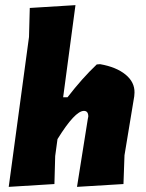

<svg xmlns="http://www.w3.org/2000/svg" viewBox="-20 -724 567 748"><path d="M370 -474Q433 -463 469 -433.5Q505 -404 504 -363L503 -349L465 -119L461 -7L280 4L322 -260L324 -270Q324 -292 307 -292Q272 -292 204 -182L195 -116L192 -7L14 4L93 -580L96 -693L274 -704L226 -345H243Q300 -419 357 -473Z"/></svg>

Font: Alegreya Sans Black
Style: Italic
Weight: 900
Italic angle: -7°
Designer: Juan Pablo del Peral
Foundry: Huerta Tipografica
Version: Version 2.007